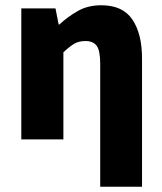

<svg xmlns="http://www.w3.org/2000/svg" viewBox="-20 -530 617 730"><path d="M361 180V-288Q361 -338 347.5 -356Q334 -374 305 -374Q279 -374 261 -363Q243 -352 221 -331V0H61V-498H191L203 -437H206Q237 -466 275.5 -488Q314 -510 365 -510Q447 -510 483.5 -455.5Q520 -401 520 -308V180Z"/></svg>

Font: Source Sans 3 ExtraLight ExtraBold
Style: Regular
Weight: 800
Version: Version 3.052;hotconv 1.1.0;makeotfexe 2.6.0